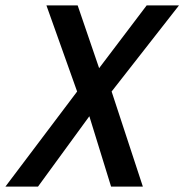

<svg xmlns="http://www.w3.org/2000/svg" viewBox="-55 -687 679 707"><path d="M354 0 274 -259 85 0H-35L229 -350L116 -667H231L310 -436L485 -667H604L356 -350L471 0Z"/></svg>

Font: Epunda Sans Medium
Style: Italic
Weight: 500
Italic angle: -12.0243°
Designer: Simon Atzbach
Foundry: typofactur
Version: Version 2.204; ttfautohint (v1.8.4.7-5d5b)